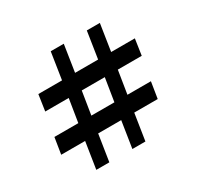

<svg xmlns="http://www.w3.org/2000/svg" viewBox="-115 -628 785 765"><g transform="rotate(-30 277.5 -245.0)"><path d="M44 -192H154L171 -298H63L74 -372H183L202 -495H262L243 -372H349L368 -495H428L409 -372H518L507 -298H397L380 -192H488L476 -117H368L349 5H289L308 -117H202L183 5H123L142 -117H32ZM214 -192H320L337 -298H231Z"/></g></svg>

Font: Grenze Gotisch Medium
Style: Regular
Weight: 500
Designer: Renata Polastri
Foundry: Omnibus-Type
Version: Version 1.001